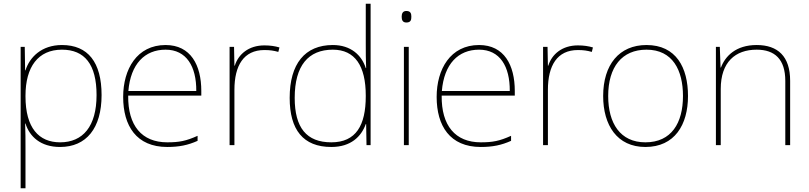

<svg xmlns="http://www.w3.org/2000/svg" viewBox="-20 -780 4351 1032"><path d="M313 -538C203 -538 139 -472 117 -402H115L113 -528H91V232H117V15C117 -27 117 -71 115 -116H117C139 -46 198 10 303 10C444 10 526 -91 526 -269C526 -445 453 -538 313 -538ZM313 -513C435 -513 499 -434 499 -269C499 -101 426 -15 303 -15C189 -15 117 -92 117 -262V-265C117 -421 185 -513 313 -513Z M870 -538C716 -538 642 -408 642 -259C642 -104 713 10 879 10C943 10 991 0 1042 -23V-50C980 -22 943 -15 879 -15C742 -15 667 -105 669 -266H1062V-291C1062 -430 1005 -538 870 -538ZM870 -513C982 -513 1036 -423 1035 -291H670C682 -436 758 -513 870 -513Z M1401 -536C1316 -536 1261 -488 1242 -427H1240L1238 -528H1214V0H1240V-297C1240 -428 1290 -511 1401 -511C1431 -511 1451 -508 1476 -501L1482 -525C1458 -532 1433 -536 1401 -536Z M1761 10C1866 10 1922 -46 1946 -113H1948L1950 0H1972V-760H1946V-543C1946 -501 1946 -459 1948 -414H1946C1924 -484 1865 -538 1769 -538C1619 -538 1537 -437 1537 -254C1537 -83 1609 10 1761 10ZM1761 -15C1627 -15 1564 -94 1564 -254C1564 -427 1637 -513 1769 -513C1888 -513 1946 -426 1946 -266V-263C1946 -107 1894 -15 1761 -15Z M2164 -721C2144 -721 2139 -706 2139 -690C2139 -673 2144 -659 2164 -659C2188 -659 2191 -673 2191 -690C2191 -706 2188 -721 2164 -721ZM2177 -528H2151V0H2177Z M2555 -538C2401 -538 2327 -408 2327 -259C2327 -104 2398 10 2564 10C2628 10 2676 0 2727 -23V-50C2665 -22 2628 -15 2564 -15C2427 -15 2352 -105 2354 -266H2747V-291C2747 -430 2690 -538 2555 -538ZM2555 -513C2667 -513 2721 -423 2720 -291H2355C2367 -436 2443 -513 2555 -513Z M3086 -536C3001 -536 2946 -488 2927 -427H2925L2923 -528H2899V0H2925V-297C2925 -428 2975 -511 3086 -511C3116 -511 3136 -508 3161 -501L3167 -525C3143 -532 3118 -536 3086 -536Z M3678 -264C3678 -417 3614 -538 3455 -538C3308 -538 3222 -432 3222 -264C3222 -107 3297 10 3449 10C3606 10 3678 -109 3678 -264ZM3249 -264C3249 -420 3323 -513 3455 -513C3596 -513 3651 -402 3651 -264C3651 -119 3589 -15 3449 -15C3314 -15 3249 -117 3249 -264Z M4047 -538C3935 -538 3878 -478 3855 -417H3853L3849 -528H3828V0H3854V-302C3854 -446 3932 -513 4047 -513C4144 -513 4201 -462 4201 -345V0H4227V-346C4227 -477 4161 -538 4047 -538Z"/></svg>

Font: Noto Kufi Arabic Thin
Style: Regular
Weight: 100
Designer: Monotype Design Team, David Williams, Khaled Hosny
Foundry: Google LLC
Version: Version 2.109